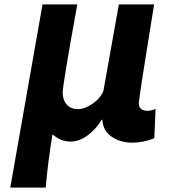

<svg xmlns="http://www.w3.org/2000/svg" viewBox="-20 -606 780 884"><path d="M27.3 257.8 175.8 -585.9H335.9Q268.6 -214.8 268.6 -180.2Q268.6 -145.5 287.6 -124.5Q306.6 -103.5 338.4 -103.5Q370.1 -103.5 406.2 -128.4Q442.4 -153.3 456.1 -187.5L527.3 -585.9H689.5Q619.1 -152.3 619.1 -130.9Q619.1 -95.7 661.1 -95.7Q674.8 -95.7 696.3 -104.5L690.4 30.3Q641.6 50.8 587.9 50.8Q534.2 50.8 494.1 23.4Q454.1 -3.9 451.2 -54.7H448.2Q424.8 -14.6 385.7 15.6Q346.7 45.9 303.7 45.9Q260.7 45.9 221.7 12.7Q201.2 134.8 190.4 257.8Z"/></svg>

Font: GenEi M Gothic v2 Heavy
Style: Regular
Weight: 800
Version: Version 2.0